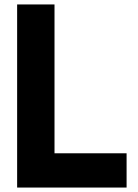

<svg xmlns="http://www.w3.org/2000/svg" viewBox="-20 -843 620 863"><path d="M57 0H549V-154H225V-823H57Z"/></svg>

Font: Rabbid Highway Sign IV
Style: Bd
Weight: 400
Foundry: Cannot Into Space Fonts
Version: Version 0.277